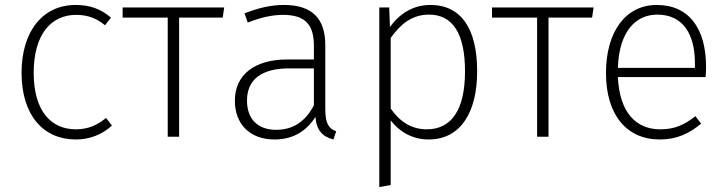

<svg xmlns="http://www.w3.org/2000/svg" viewBox="-20 -552 2930 775"><path d="M285 -532C153 -532 67 -426 67 -258C67 -88 154 11 286 11C344 11 393 -10 432 -45L408 -76C373 -47 336 -30 286 -30C186 -30 116 -104 116 -258C116 -414 187 -492 287 -492C336 -492 371 -477 404 -450L428 -481C385 -517 342 -532 285 -532Z M885 -522H475V-481H657V0H703V-481H879Z M1293 -113V-370C1293 -475 1242 -532 1126 -532C1073 -532 1023 -520 967 -498L980 -461C1031 -481 1078 -492 1122 -492C1213 -492 1247 -452 1247 -367V-312H1140C1011 -312 928 -253 928 -145C928 -52 988 11 1088 11C1160 11 1215 -20 1253 -80C1258 -24 1283 0 1326 11L1337 -22C1308 -33 1293 -51 1293 -113ZM1094 -28C1021 -28 977 -71 977 -146C977 -234 1040 -276 1147 -276H1247V-127C1214 -64 1166 -28 1094 -28Z M1717 -532C1647 -532 1592 -496 1554 -443L1551 -522H1511V203L1557 195V-66C1589 -24 1641 11 1710 11C1838 11 1906 -97 1906 -264C1906 -434 1843 -532 1717 -532ZM1703 -30C1639 -30 1592 -63 1557 -114V-399C1596 -453 1641 -493 1712 -493C1807 -493 1857 -417 1857 -264C1857 -110 1803 -30 1703 -30Z M2376 -522H1966V-481H2148V0H2194V-481H2370Z M2830 -282C2830 -433 2764 -532 2631 -532C2506 -532 2426 -425 2426 -257C2426 -89 2509 11 2643 11C2712 11 2762 -13 2810 -53L2787 -83C2742 -48 2704 -30 2645 -30C2551 -30 2481 -93 2474 -241H2828C2829 -251 2830 -266 2830 -282ZM2785 -278H2474C2479 -428 2548 -493 2633 -493C2737 -493 2785 -414 2785 -297Z"/></svg>

Font: Fira Sans ExtraLight
Style: Regular
Weight: 200
Designer: bBox Type GmbH & Carrois Corporate GbR & Edenspiekermann AG
Foundry: bBox Type GmbH & Carrois Corporate GbR & Edenspiekermann AG
Version: Version 4.300;PS 004.300;hotconv 1.0.88;makeotf.lib2.5.64775